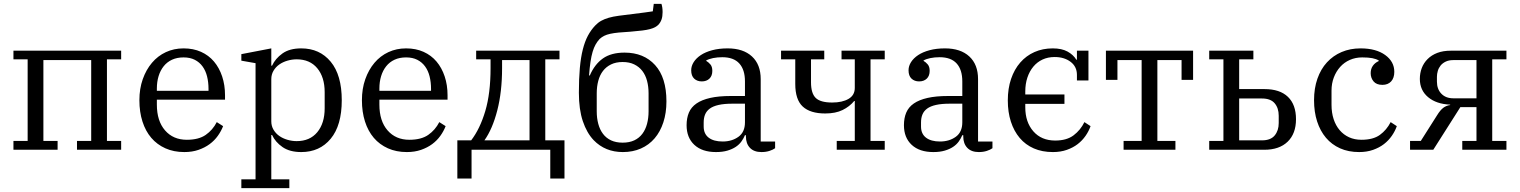

<svg xmlns="http://www.w3.org/2000/svg" viewBox="-20 -780 7916 1000"><path d="M50 -46H124V-471H50V-516H611V-471H537V-46H611V0H381V-46H455V-467H206V-46H280V0H50Z M940 12Q885 12 841.5 -7.5Q798 -27 768 -62Q738 -97 722 -147Q706 -197 706 -258Q706 -318 723.5 -367.5Q741 -417 771.5 -453Q802 -489 844 -508.5Q886 -528 936 -528Q987 -528 1027 -510Q1067 -492 1094.5 -459.5Q1122 -427 1137 -382Q1152 -337 1152 -284V-261H797V-235Q797 -150 839.5 -101Q882 -52 953 -52Q1015 -52 1051.5 -77.5Q1088 -103 1109 -144L1142 -123Q1132 -97 1114.5 -72.5Q1097 -48 1072 -29.5Q1047 -11 1014 0.5Q981 12 940 12ZM797 -307H1066V-317Q1066 -352 1058.5 -382Q1051 -412 1035 -434Q1019 -456 994.5 -468.5Q970 -481 936 -481Q902 -481 876 -469Q850 -457 832.5 -435Q815 -413 806 -383.5Q797 -354 797 -319Z M1237 154H1311V-451L1237 -464V-498L1393 -528V-438H1397Q1414 -475 1451 -501.5Q1488 -528 1549 -528Q1645 -528 1702.5 -458.5Q1760 -389 1760 -258Q1760 -127 1702.5 -57.5Q1645 12 1549 12Q1489 12 1451.5 -14Q1414 -40 1397 -77H1393V154H1487V200H1237ZM1525 -45Q1594 -45 1632.5 -91.5Q1671 -138 1671 -216V-300Q1671 -378 1632.5 -424.5Q1594 -471 1525 -471Q1501 -471 1477 -464Q1453 -457 1434.5 -444Q1416 -431 1404.5 -411.5Q1393 -392 1393 -368V-148Q1393 -124 1404.5 -104.5Q1416 -85 1434.5 -72Q1453 -59 1477 -52Q1501 -45 1525 -45Z M2099 12Q2044 12 2000.5 -7.5Q1957 -27 1927 -62Q1897 -97 1881 -147Q1865 -197 1865 -258Q1865 -318 1882.5 -367.5Q1900 -417 1930.5 -453Q1961 -489 2003 -508.5Q2045 -528 2095 -528Q2146 -528 2186 -510Q2226 -492 2253.5 -459.5Q2281 -427 2296 -382Q2311 -337 2311 -284V-261H1956V-235Q1956 -150 1998.5 -101Q2041 -52 2112 -52Q2174 -52 2210.5 -77.5Q2247 -103 2268 -144L2301 -123Q2291 -97 2273.5 -72.5Q2256 -48 2231 -29.5Q2206 -11 2173 0.5Q2140 12 2099 12ZM1956 -307H2225V-317Q2225 -352 2217.5 -382Q2210 -412 2194 -434Q2178 -456 2153.5 -468.5Q2129 -481 2095 -481Q2061 -481 2035 -469Q2009 -457 1991.5 -435Q1974 -413 1965 -383.5Q1956 -354 1956 -319Z M2362 -49H2434Q2480 -109 2507.5 -201.5Q2535 -294 2535 -425V-471H2460V-516H2894V-471H2820V-49H2920V150H2846V0H2436V150H2362ZM2738 -49V-467H2595V-425Q2595 -302 2570 -205Q2545 -108 2503 -49Z M3224 12Q3132 12 3072 -50Q3036 -88 3015.5 -149Q2995 -210 2995 -297Q2995 -370 3000 -425.5Q3005 -481 3015.5 -522.5Q3026 -564 3042 -594Q3058 -624 3080 -647Q3094 -662 3111 -671.5Q3128 -681 3150.5 -687.5Q3173 -694 3203.5 -698Q3234 -702 3275 -707Q3313 -712 3338 -715Q3363 -718 3380 -721L3385 -760H3425Q3431 -742 3431 -717Q3431 -694 3425.5 -678.5Q3420 -663 3409 -651Q3402 -644 3392 -638.5Q3382 -633 3365.5 -628.5Q3349 -624 3324.5 -621Q3300 -618 3264 -615Q3228 -613 3202.5 -610.5Q3177 -608 3158.5 -604Q3140 -600 3127 -593.5Q3114 -587 3103 -577Q3091 -564 3082 -548Q3073 -532 3066.5 -510Q3060 -488 3055.5 -458Q3051 -428 3048 -387H3052Q3077 -445 3120 -475.5Q3163 -506 3233 -506Q3333 -506 3392 -441Q3451 -376 3451 -252Q3451 -192 3435 -143Q3419 -94 3389.5 -59.5Q3360 -25 3318 -6.5Q3276 12 3224 12ZM3223 -37Q3258 -37 3283.5 -49Q3309 -61 3325.5 -83Q3342 -105 3350 -135Q3358 -165 3358 -200V-294Q3358 -329 3350 -359Q3342 -389 3325.5 -410.5Q3309 -432 3283.5 -444.5Q3258 -457 3223 -457Q3188 -457 3162.5 -444.5Q3137 -432 3120.5 -410.5Q3104 -389 3096 -359Q3088 -329 3088 -294V-200Q3088 -165 3096 -135Q3104 -105 3120.5 -83Q3137 -61 3162.5 -49Q3188 -37 3223 -37Z M3709 12Q3637 12 3596.5 -25.5Q3556 -63 3556 -128Q3556 -165 3568 -193.5Q3580 -222 3607.5 -241Q3635 -260 3679 -270Q3723 -280 3786 -280H3860V-356Q3860 -417 3830.5 -449.5Q3801 -482 3742 -482Q3716 -482 3694 -477.5Q3672 -473 3658 -465V-463Q3669 -457 3679.5 -445Q3690 -433 3690 -411Q3690 -385 3675 -370.5Q3660 -356 3635 -356Q3611 -356 3595.5 -370.5Q3580 -385 3580 -414Q3580 -436 3593 -456.5Q3606 -477 3630 -493Q3654 -509 3689.5 -518.5Q3725 -528 3770 -528Q3851 -528 3896.5 -486Q3942 -444 3942 -368V-43H4017V-8Q4006 0 3987.5 6Q3969 12 3946 12Q3907 12 3886 -10Q3865 -32 3865 -69V-76H3860Q3853 -59 3841.5 -43Q3830 -27 3812 -15Q3794 -3 3768.5 4.5Q3743 12 3709 12ZM3744 -43Q3792 -43 3826 -67.5Q3860 -92 3860 -143V-240H3795Q3752 -240 3723 -233.5Q3694 -227 3677 -214.5Q3660 -202 3652.5 -184Q3645 -166 3645 -142V-121Q3645 -83 3671 -63Q3697 -43 3744 -43Z M4338 -46H4432V-254H4429Q4405 -225 4368.5 -207Q4332 -189 4278 -189Q4200 -189 4161 -225Q4122 -261 4122 -343V-471H4048V-516H4273V-471H4204V-351Q4204 -294 4228.5 -270Q4253 -246 4314 -246Q4367 -246 4399.5 -265Q4432 -284 4432 -322V-471H4363V-516H4588V-471H4514V-46H4588V0H4338Z M4841 12Q4769 12 4728.5 -25.5Q4688 -63 4688 -128Q4688 -165 4700 -193.5Q4712 -222 4739.5 -241Q4767 -260 4811 -270Q4855 -280 4918 -280H4992V-356Q4992 -417 4962.5 -449.5Q4933 -482 4874 -482Q4848 -482 4826 -477.5Q4804 -473 4790 -465V-463Q4801 -457 4811.5 -445Q4822 -433 4822 -411Q4822 -385 4807 -370.5Q4792 -356 4767 -356Q4743 -356 4727.5 -370.5Q4712 -385 4712 -414Q4712 -436 4725 -456.5Q4738 -477 4762 -493Q4786 -509 4821.5 -518.5Q4857 -528 4902 -528Q4983 -528 5028.5 -486Q5074 -444 5074 -368V-43H5149V-8Q5138 0 5119.5 6Q5101 12 5078 12Q5039 12 5018 -10Q4997 -32 4997 -69V-76H4992Q4985 -59 4973.5 -43Q4962 -27 4944 -15Q4926 -3 4900.5 4.5Q4875 12 4841 12ZM4876 -43Q4924 -43 4958 -67.5Q4992 -92 4992 -143V-240H4927Q4884 -240 4855 -233.5Q4826 -227 4809 -214.5Q4792 -202 4784.5 -184Q4777 -166 4777 -142V-121Q4777 -83 4803 -63Q4829 -43 4876 -43Z M5464 12Q5408 12 5364.5 -7Q5321 -26 5291 -61.5Q5261 -97 5245 -146.5Q5229 -196 5229 -257Q5229 -319 5246 -369Q5263 -419 5294 -454.5Q5325 -490 5368 -509Q5411 -528 5463 -528Q5510 -528 5540 -511.5Q5570 -495 5586 -469H5589V-516H5649V-361H5589V-390Q5589 -433 5556 -458Q5523 -483 5473 -483Q5438 -483 5410 -470Q5382 -457 5362 -433Q5342 -409 5331 -376Q5320 -343 5320 -304V-288H5524V-239H5320V-221Q5320 -144 5362 -96Q5404 -48 5476 -48Q5536 -48 5572 -75.5Q5608 -103 5628 -144L5660 -123Q5651 -97 5634 -72.5Q5617 -48 5593 -29.5Q5569 -11 5536.5 0.5Q5504 12 5464 12Z M5832 -46H5926V-467H5800V-364H5740V-516H6194V-364H6134V-467H6008V-46H6102V0H5832Z M6278 -46H6352V-471H6278V-516H6508V-471H6434V-316H6566Q6646 -316 6688 -275.5Q6730 -235 6730 -159Q6730 -84 6686.5 -42Q6643 0 6565 0H6278ZM6553 -49Q6598 -49 6619 -74.5Q6640 -100 6640 -139V-177Q6640 -217 6619 -242Q6598 -267 6553 -267H6434V-49Z M7059 12Q7003 12 6959.5 -7.5Q6916 -27 6886 -62.5Q6856 -98 6840 -147.5Q6824 -197 6824 -258Q6824 -320 6841.5 -370Q6859 -420 6891 -455Q6923 -490 6967.5 -509Q7012 -528 7066 -528Q7147 -528 7194.5 -493.5Q7242 -459 7242 -406Q7242 -374 7225.5 -356Q7209 -338 7180 -338Q7149 -338 7134 -356Q7119 -374 7119 -399Q7119 -421 7130 -437Q7141 -453 7161 -462V-465Q7148 -473 7127.5 -477Q7107 -481 7075 -481Q7040 -481 7010.5 -468Q6981 -455 6960 -431.5Q6939 -408 6927 -376.5Q6915 -345 6915 -308V-234Q6915 -193 6926 -159.5Q6937 -126 6957.5 -102Q6978 -78 7006.5 -65Q7035 -52 7071 -52Q7132 -52 7167 -77.5Q7202 -103 7223 -144L7255 -123Q7246 -97 7229 -72.5Q7212 -48 7188 -29.5Q7164 -11 7131.5 0.5Q7099 12 7059 12Z M7324 -46H7380L7465 -180Q7481 -206 7496.5 -218Q7512 -230 7533 -233V-235Q7461 -238 7418 -274Q7375 -310 7375 -369Q7375 -399 7385 -425.5Q7395 -452 7415.5 -472.5Q7436 -493 7466 -504.5Q7496 -516 7537 -516H7826V-471H7752V-46H7826V0H7596V-46H7670V-222H7586L7445 0H7324ZM7670 -268V-467H7549Q7526 -467 7509.5 -459Q7493 -451 7483 -438.5Q7473 -426 7468.5 -410.5Q7464 -395 7464 -380V-355Q7464 -316 7487 -292Q7510 -268 7549 -268Z"/></svg>

Font: IBM Plex Serif
Style: Regular
Weight: 400
Designer: Mike Abbink, Paul van der Laan, Pieter van Rosmalen
Foundry: Bold Monday
Version: Version 3.001